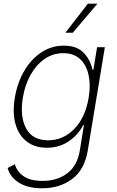

<svg xmlns="http://www.w3.org/2000/svg" viewBox="-20 -800 632 1036"><path d="M207 215.9Q131 215.9 83.1 186.4Q35.2 157 21 106.5L60 86.3Q71.4 125.7 107.6 150.9Q143.8 176.1 210.2 176.1Q288.7 176.1 342.9 135.3Q397 94.5 410.9 11L432.9 -124.6H428.6Q401.6 -71.7 350.5 -37.3Q299.4 -2.8 232.6 -2.8Q168 -2.8 124.5 -36.2Q81 -69.6 63.7 -130.3Q46.5 -191.1 60 -272.7Q73.9 -354.8 111.2 -418.1Q148.4 -481.5 203.3 -517.6Q258.2 -553.6 324.2 -553.6Q395.2 -553.6 431.6 -515.1Q468 -476.6 479 -423.7H484L503.9 -545.5H545.8L453.5 12.8Q436.4 115.4 369.5 165.7Q302.6 215.9 207 215.9ZM239.7 -43Q321.4 -43 381 -104.6Q440.7 -166.2 458.5 -273.1Q469.8 -342 457.7 -396.3Q445.7 -450.6 411.4 -481.9Q377.1 -513.1 321.4 -513.1Q265.3 -513.1 220 -481.4Q174.7 -449.6 144.5 -395.2Q114.3 -340.9 103.3 -273.1Q86.6 -170.8 121.1 -106.9Q155.5 -43 239.7 -43ZM332.7 -623.2 454.2 -780.2H505.7L372.5 -623.2Z"/></svg>

Font: Inter Extra Light  BETA
Style: Italic
Weight: 200
Italic angle: 9.39999°
Designer: Rasmus Andersson
Foundry: rsms
Version: Version 3.011;git-f93a4a705